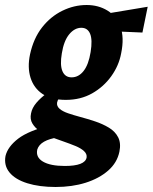

<svg xmlns="http://www.w3.org/2000/svg" viewBox="-85 -458 610 767"><path d="M137 289Q72 289 24 274Q-24 259 -47 231Q-70 203 -63 165Q-54 128 -12.5 96Q29 64 121 41L150 90Q112 96 91 108Q70 120 64 139Q57 170 86.5 187.5Q116 205 174 205Q214 205 236 196.5Q258 188 261 171Q263 157 250.5 145.5Q238 134 216 125Q194 116 168 107Q144 99 119 89.5Q94 80 74.5 66.5Q55 53 44.5 35.5Q34 18 39 -5Q43 -27 60.5 -47.5Q78 -68 103 -86Q128 -104 154 -118L182 -91Q172 -84 164 -78Q156 -72 150.5 -65Q145 -58 143 -48Q141 -34 153 -23.5Q165 -13 187 -5.5Q209 2 235 9Q265 17 295 27Q325 37 350 52Q375 67 387 90.5Q399 114 392 148Q383 192 347 223.5Q311 255 257 272Q203 289 137 289ZM178 -59Q120 -59 85 -82.5Q50 -106 37 -147.5Q24 -189 35 -241Q49 -305 83 -348.5Q117 -392 164 -415Q211 -438 261 -438Q308 -438 344 -416Q380 -394 396 -351Q412 -308 399 -245Q390 -196 359.5 -153.5Q329 -111 283 -85Q237 -59 178 -59ZM201 -149Q229 -149 249 -174.5Q269 -200 277 -250Q285 -299 275 -323Q265 -347 240 -347Q213 -347 191.5 -321Q170 -295 162 -245Q154 -198 164.5 -173.5Q175 -149 201 -149ZM484 -328 320 -335 325 -401 505 -431Z"/></svg>

Font: Ysabeau Office ExtraBold
Style: Italic
Weight: 800
Italic angle: -12°
Designer: Christian Thalmann (Catharsis Fonts)
Version: Version 2.001;gftools[0.9.30]; featfreeze: tnum,lnum,ss02